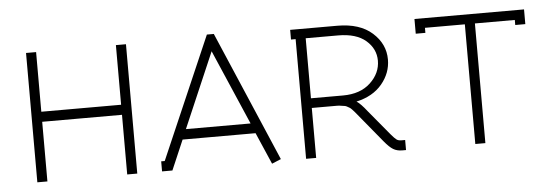

<svg xmlns="http://www.w3.org/2000/svg" viewBox="-39 -576 1970 686"><g transform="rotate(-5 946.0 -233.0)"><path d="M70.8 -463.9H106.9V-250H393.1V-463.9H429.2V0H393.1V-213.9H106.9V0H70.8Z M848.1 -143.1 731.9 -412.1 616.2 -143.1ZM518.1 0V-36.1H530.8L720.2 -473.1H745.1L944.8 -6.8L912.1 6.8L862.8 -106.9H601.1L555.2 0Z M1186 -213.9Q1248 -213.9 1284.4 -248Q1320.8 -282.2 1320.8 -327.1Q1320.8 -369.6 1286.4 -399.4Q1252 -429.2 1187 -429.2H1070.8V-213.9ZM1379.9 0Q1360.8 0 1347.4 -8.1Q1334 -16.1 1315.9 -38.1L1242.7 -127Q1239.7 -130.9 1231.7 -140.4Q1223.6 -149.9 1222.2 -151.9Q1220.7 -153.8 1214.6 -160.2Q1208.5 -166.5 1206.5 -167.5Q1204.6 -168.5 1198.5 -172.1Q1192.4 -175.8 1188.5 -176Q1184.6 -176.3 1177 -177.7Q1169.4 -179.2 1161.6 -179.2Q1153.8 -179.2 1143.1 -179.2H1070.8V0H1034.7V-429.2H1018.1V-463.9H1187Q1267.6 -463.9 1312.3 -423.8Q1356.9 -383.8 1356.9 -328.1Q1356.9 -279.8 1324.2 -240.5Q1291.5 -201.2 1231.9 -188Q1246.6 -178.7 1269 -149.9L1342.8 -61Q1356.4 -44.9 1362.8 -40.5Q1369.1 -36.1 1379.9 -36.1H1393.1V0Z M1463.9 -463.9H1856.9V-411.1H1820.8V-429.2H1677.7V0H1641.6V-429.2H1498.5V-411.1H1463.9Z"/></g></svg>

Font: RawengulkPcs
Style: Regular
Weight: 400
Version: Version 0.92